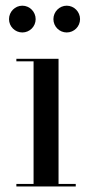

<svg xmlns="http://www.w3.org/2000/svg" viewBox="-20 -672 332 692"><path d="M172.5 -603C172.5 -576.5 194 -555 220.5 -555C247 -555 268.5 -576.5 268.5 -603C268.5 -629.5 247 -651.5 220.5 -651.5C194 -651.5 172.5 -629.5 172.5 -603ZM12.5 -603C12.5 -576.5 34 -555 60.5 -555C87 -555 108.5 -576.5 108.5 -603C108.5 -629.5 87 -651.5 60.5 -651.5C34 -651.5 12.5 -629.5 12.5 -603ZM39 -9V0H253V-9H191V-460H39V-451H101V-9Z"/></svg>

Font: Bodoni* 24
Style: Regular
Weight: 400
Version: Version 2.3